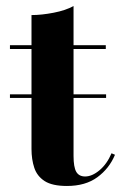

<svg xmlns="http://www.w3.org/2000/svg" viewBox="-20 -610 409 637"><path d="M13 -285V-297H332V-285ZM202 7Q153.5 7 128.2 -9.2Q103 -25.5 93.8 -53.2Q84.5 -81 84.5 -116V-560Q118 -560 158 -567.8Q198 -575.5 224 -590V-93Q224 -55.5 233 -40Q242 -24.5 262.5 -24.5Q285.5 -24.5 310.2 -45.2Q335 -66 350 -101.5L361.5 -96.5Q342.5 -51 303 -22Q263.5 7 202 7ZM13 -447.5V-460H331V-447.5Z"/></svg>

Font: Bodoni Moda 18pt
Style: Bold
Weight: 700
Designer: Owen Earl
Foundry: indestructible type
Version: Version 2.004